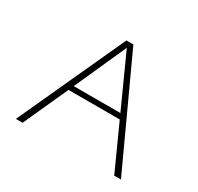

<svg xmlns="http://www.w3.org/2000/svg" viewBox="-107 -588 741 717"><g transform="rotate(30 263.5 -230.0)"><path d="M374 -192H153L66 0H37L248 -460H278L490 0H461ZM364 -214 263 -437 163 -214Z"/></g></svg>

Font: Ysabeau SC Extralight
Style: Regular
Weight: 200
Designer: Christian Thalmann (Catharsis Fonts)
Version: Version 0.003